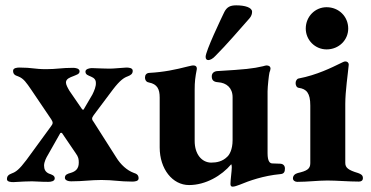

<svg xmlns="http://www.w3.org/2000/svg" viewBox="-20 -678 1391 719"><path d="M30 4C65 2 81 1 100 1C117 1 127 3 161 3C170 3 185 1 185 -10C185 -21 174 -24 163 -28C150 -34 145 -44 145 -58C145 -72 154 -89 159 -97L206 -180C207 -181 211 -181 212 -180L263 -105C274 -90 275 -82 275 -69C275 -45 262 -36 246 -31C232 -27 223 -24 223 -12C223 -5 231 1 247 1C292 1 320 -4 360 -4C405 -4 427 2 475 2C484 2 499 1 499 -10C499 -22 493 -27 480 -31C456 -40 432 -61 415 -89L331 -221C324 -230 322 -235 331 -247L403 -343C429 -377 444 -387 458 -392C471 -397 477 -402 477 -413C477 -424 462 -425 453 -425C418 -423 409 -421 389 -421C372 -421 357 -422 324 -423C316 -423 300 -420 300 -410C300 -398 310 -396 321 -391C333 -386 339 -379 339 -368C340 -355 333 -338 326 -324L295 -271C294 -268 292 -267 291 -267C289 -267 288 -269 286 -271L240 -338C233 -350 227 -361 227 -369C227 -383 242 -388 255 -393C266 -398 278 -400 278 -411C278 -422 262 -424 254 -424C210 -424 193 -419 153 -419C108 -419 101 -425 53 -425C45 -425 29 -424 29 -413C29 -401 35 -396 48 -392C69 -384 79 -368 97 -342L172 -231C179 -220 179 -215 171 -205L79 -79C52 -43 39 -34 25 -29C12 -24 6 -19 6 -7C6 3 21 4 30 4Z M760 -453C767 -453 777 -458 787 -469C829 -511 875 -565 914 -609C922 -618 924 -627 924 -634C924 -650 897 -658 865 -658C842 -658 830 -652 820 -633C808 -608 750 -487 750 -465C750 -456 755 -453 760 -453ZM851 21C859 21 868 17 877 14C913 -1 966 -20 1030 -26C1044 -27 1047 -35 1047 -47C1047 -58 1040 -65 1028 -65L1000 -66C991 -66 982 -73 982 -104V-336C982 -353 987 -398 989 -406C991 -412 993 -417 993 -421C993 -429 987 -433 978 -433C975 -433 969 -431 965 -430C927 -421 897 -418 797 -412C784 -412 773 -406 773 -392C773 -376 782 -371 797 -370C828 -368 851 -349 851 -314V-153C851 -118 839 -98 831 -91C813 -73 791 -69 770 -69C735 -70 709 -101 709 -150V-342C709 -372 711 -388 717 -419C718 -429 712 -433 704 -433C697 -433 690 -430 683 -429C636 -417 594 -408 538 -405C528 -404 523 -397 523 -388C523 -376 530 -370 538 -369C569 -363 578 -344 578 -313V-126C578 -45 626 15 688 15C750 15 810 -20 846 -63C847 -62 848 -57 848 -52C848 -37 843 -4 843 11C843 18 846 21 851 21Z M1203 -493C1249 -493 1284 -528 1284 -571C1284 -616 1249 -651 1203 -651C1160 -651 1125 -616 1125 -571C1125 -528 1160 -493 1203 -493ZM1093 3C1132 3 1171 -2 1206 -2C1241 -2 1286 2 1324 2C1333 2 1339 -2 1339 -11C1339 -22 1332 -26 1321 -30C1284 -41 1273 -50 1273 -68V-289C1273 -337 1283 -402 1286 -436C1286 -443 1281 -448 1273 -448C1270 -448 1262 -445 1253 -440C1224 -426 1167 -397 1098 -384C1092 -383 1087 -375 1087 -367C1087 -358 1091 -350 1099 -349C1128 -345 1142 -329 1142 -283V-67C1142 -45 1129 -38 1095 -30C1084 -27 1077 -20 1077 -10C1077 -2 1085 3 1093 3Z"/></svg>

Font: EB Garamond
Style: Bold
Weight: 700
Designer: Georg Duffner and Octavio Pardo
Foundry: Georg Duffner
Version: Version 1.000;PS 001.000;hotconv 1.0.88;makeotf.lib2.5.64775